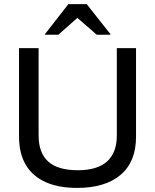

<svg xmlns="http://www.w3.org/2000/svg" viewBox="-20 -911 760 941"><path d="M357.5 10Q267.5 10 203.8 -18.3Q140 -46.7 106.7 -102.5Q73.3 -158.3 73.3 -241.7V-675H169.2V-246.7Q169.2 -161.7 216.3 -119.2Q263.3 -76.7 361.7 -76.7Q457.5 -76.7 505 -120Q552.5 -163.3 552.5 -245.8V-675H646.7V-240Q646.7 -118.3 571.2 -54.2Q495.8 10 357.5 10ZM200.8 -740.8V-744.2L315 -890.8H405L520.8 -744.2V-740.8H454.2L359.2 -823.3L265.8 -740.8Z"/></svg>

Font: Funnel Display
Style: Regular
Weight: 400
Designer: NORD ID, Kristian Moeller
Foundry: Dicotype
Version: Version 1.000